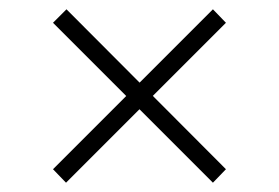

<svg xmlns="http://www.w3.org/2000/svg" viewBox="-20 -547 600 413"><path d="M94 -183 438 -527 466 -498 122 -154ZM94 -498 123 -527 466 -183 438 -154Z"/></svg>

Font: Roboto Serif 20pt Thin
Style: Regular
Weight: 250
Version: Version 1.008